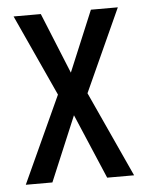

<svg xmlns="http://www.w3.org/2000/svg" viewBox="-44 -574 462 611"><g transform="rotate(-5 186.5 -268.5)"><path d="M141 -277 14 0H99L186 -207L274 0H360L235 -273L355 -537H269L188 -343L109 -537H22Z"/></g></svg>

Font: Noto Sans Thai Looped ExtraCondensed
Style: Regular
Weight: 400
Width: 2
Designer: Sasikarn Vongin, Ben Mitchell
Foundry: The Fontpad Ltd
Version: Version 1.001